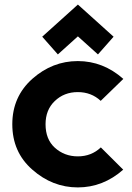

<svg xmlns="http://www.w3.org/2000/svg" viewBox="-20 -816 583 846"><path d="M323.2 -795.9 480.5 -654.3 411.6 -576.2 323.2 -655.8 234.9 -576.2 166 -654.3ZM322.8 9.8Q210.9 9.8 122.1 -68.8Q34.2 -146 34.2 -268.6Q34.2 -390.1 122.6 -468.8Q210.9 -546.9 322.8 -546.9Q434.6 -546.9 523.4 -468.3L423.8 -371.6Q382.3 -410.2 322.8 -410.2Q262.2 -410.2 221.2 -370.6Q180.7 -332 180.7 -268.6Q180.7 -202.6 221.2 -165.5Q263.7 -127 322.8 -127Q382.8 -127 424.3 -166.5L522.9 -68.4Q434.1 9.8 322.8 9.8Z"/></svg>

Font: New Shape
Style: Bold
Weight: 700
Designer: Wojciech Kalinowski "wmk69" (wmk69@o2.pl)
Foundry: Wojciech Kalinowski "wmk69" (wmk69@o2.pl)
Version: Version 2.1.1; 2021-05-14